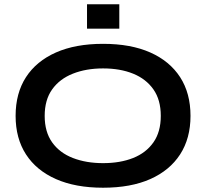

<svg xmlns="http://www.w3.org/2000/svg" viewBox="-20 -865 964 898"><path d="M462 13Q333 13 241.5 -27.5Q150 -68 101.5 -143Q53 -218 53 -323Q53 -429 101.5 -504Q150 -579 241.5 -619.5Q333 -660 462 -660Q592 -660 683 -619.5Q774 -579 822.5 -504Q871 -429 871 -323Q871 -218 822.5 -143Q774 -68 683 -27.5Q592 13 462 13ZM462 -102Q542 -102 602.5 -126Q663 -150 697.5 -199Q732 -248 732 -323Q732 -398 697.5 -447Q663 -496 602.5 -520.5Q542 -545 462 -545Q383 -545 321 -520.5Q259 -496 224 -447Q189 -398 189 -323Q189 -248 224 -199Q259 -150 321 -126Q383 -102 462 -102ZM538 -845V-731H387V-845Z"/></svg>

Font: Syne Modified
Style: Bold
Weight: 700
Designer: Lucas Descroix
Foundry: Bonjour Monde
Version: Version 2.200